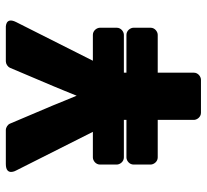

<svg xmlns="http://www.w3.org/2000/svg" viewBox="-46 -656 726 675"><g transform="rotate(-90 317.5 -318.0)"><path d="M79 -661C35 -661 56 -625 56 -625L192 -355H102C91 -355 77 -345 77 -330V-271C77 -260 87 -246 102 -246H234V-237H102C91 -237 77 -227 77 -212V-152C77 -141 87 -127 102 -127H234V0C234 11 244 25 259 25H375C386 25 400 15 400 0V-127H533C544 -127 558 -137 558 -152V-212C558 -223 548 -237 533 -237H400V-246H533C544 -246 558 -256 558 -271V-330C558 -341 548 -355 533 -355H442L578 -625C598 -665 556 -661 556 -661H440C431 -661 421 -655 417 -646L353 -495C341 -467 331 -441 319 -412C308 -439 296 -467 285 -495L221 -646C218 -654 208 -661 198 -661Z"/></g></svg>

Font: Falling Sky
Style: Blk
Weight: 900
Designer: Paul D. Hunt
Foundry: Adobe Systems Incorporated
Version: Version 1.02